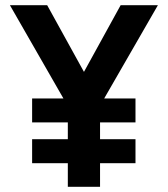

<svg xmlns="http://www.w3.org/2000/svg" viewBox="-20 -720 647 740"><path d="M241.4 0V-91H103.8V-183.4H241.4V-248.2H103.8V-340.6H224.4L18.2 -700H161.8L303.6 -443L445 -700H588.6L381.6 -340.6H502.2V-248.2H365.6V-183.4H502.2V-91H365.6V0Z"/></svg>

Font: Overpass
Style: Regular
Weight: 400
Designer: Delve Withrington, Dave Bailey, Thomas Jockin
Foundry: Delve Fonts LLC
Version: Version 4.000